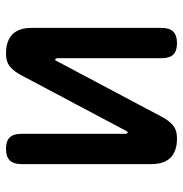

<svg xmlns="http://www.w3.org/2000/svg" viewBox="-5 -595 610 640"><g transform="rotate(-90 300.0 -275.0)"><path d="M73 -75V-509Q73 -535 85.5 -547.5Q98 -560 124 -560Q150 -560 162 -547.5Q174 -535 174 -509V-160Q176 -154 178 -154Q180 -154 181 -156L184 -160L367 -505Q380 -531 396.5 -545.5Q413 -560 441 -560Q484 -560 505.5 -538.5Q527 -517 527 -475V-41Q527 -15 514.5 -2.5Q502 10 476 10Q450 10 438 -2.5Q426 -15 426 -41V-390Q424 -396 422 -396Q420 -396 419 -395L416 -390L233 -45Q220 -19 203.5 -4.5Q187 10 159 10Q116 10 94.5 -11.5Q73 -33 73 -75Z"/></g></svg>

Font: Maple Mono NL Medium
Style: Regular
Weight: 500
Monospace: yes
Designer: subframe7536
Version: Version 7.000